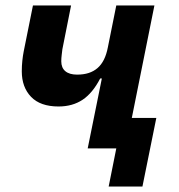

<svg xmlns="http://www.w3.org/2000/svg" viewBox="-20 -545 657 705"><path d="M379 140 407 0H302L354 -257H348Q320 -203 283 -178.5Q246 -154 195 -154Q128 -154 94 -189.5Q60 -225 60 -283Q60 -303 62 -322Q64 -341 67 -356L101 -525H241L209 -364Q208 -355 206.5 -343Q205 -331 205 -320Q205 -296 220 -283.5Q235 -271 263 -271Q287 -271 305.5 -277Q324 -283 338 -295Q352 -307 361.5 -326Q371 -345 376 -371L407 -525H547L464 -112H554L503 140Z"/></svg>

Font: IBM Plex Sans
Style: Bold Italic
Weight: 700
Italic angle: -11.31°
Designer: Mike Abbink, Paul van der Laan, Pieter van Rosmalen
Foundry: Bold Monday
Version: Version 3.201